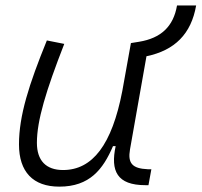

<svg xmlns="http://www.w3.org/2000/svg" viewBox="-20 -676 741 706"><path d="M198.2 10.3C309.6 10.3 358.9 -53.2 395.5 -138.7H405.3C385.7 -47.4 410.2 4.9 514.6 4.9H525.9L536.6 -53.7H523.4C466.3 -56.2 449.2 -75.7 458 -126.5L518.6 -469.2C622.6 -490.7 683.1 -551.3 701.2 -655.8H630.9C617.7 -578.1 571.3 -535.6 491.7 -522.5L461.4 -517.6L429.7 -341.3C391.6 -144 320.3 -50.8 211.9 -50.8C149.4 -50.8 115.7 -85.4 115.7 -150.9C115.7 -232.9 148.9 -341.8 216.3 -514.6L152.3 -527.3C86.4 -365.2 49.8 -251 49.8 -145C49.8 -43.9 101.6 10.3 198.2 10.3Z"/></svg>

Font: Cascadia Code NF Light
Style: Italic
Weight: 300
Italic angle: -10°
Monospace: yes
Designer: Aaron Bell
Foundry: Saja Typeworks
Version: Version 2404.023